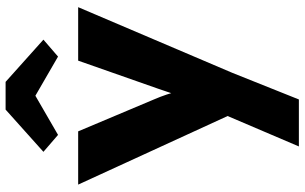

<svg xmlns="http://www.w3.org/2000/svg" viewBox="-214 -606 1051 662"><g transform="rotate(-90 311.0 -275.5)"><path d="M258.8 -56.4 260.4 25.6 5 -531H188.6L298.6 -269.8Q317.8 -225.6 328 -181.4L305.6 -168.2Q311 -183 313.2 -189.9Q315.4 -196.8 320.8 -211.6L335.6 -255.2L432.4 -531H616.8L390.6 0L298.6 230H136.6ZM118 -650.8 263.6 -781.2H359.2L504.8 -650.8L446.4 -600.4L296.4 -687.2H326.4L176.4 -600.4Z"/></g></svg>

Font: Easer Grotesk Variable
Style: Regular
Weight: 400
Designer: Boardeaser, Bonnie Shaver-Troup, Thomas Jockin
Foundry: Lexend
Version: Version 1.001;Glyphs 3.1.2 (3151)